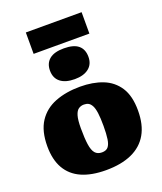

<svg xmlns="http://www.w3.org/2000/svg" viewBox="-173 -1073 1008 1197"><g transform="rotate(-20 331.0 -475.0)"><path d="M322 14Q226 14 160.5 -15Q95 -44 61 -103Q27 -162 27 -251Q27 -352 67.5 -413.5Q108 -475 180 -503Q252 -531 345 -531Q430 -531 495 -505.5Q560 -480 597.5 -422.5Q635 -365 635 -268Q635 -174 599 -111.5Q563 -49 493 -17.5Q423 14 322 14ZM335 -99Q363 -99 376.5 -115Q390 -131 395 -164.5Q400 -198 400 -251Q400 -304 395.5 -337Q391 -370 381.5 -387.5Q372 -405 359.5 -411.5Q347 -418 330 -418Q310 -418 294.5 -407.5Q279 -397 270.5 -368.5Q262 -340 262 -285Q262 -219 268 -177.5Q274 -136 290 -117.5Q306 -99 335 -99ZM332 -586Q271 -586 237.5 -612.5Q204 -639 204 -689Q204 -737 236 -763.5Q268 -790 332 -790Q397 -790 428 -764Q459 -738 459 -688Q459 -639 425 -612.5Q391 -586 332 -586ZM144 -822V-964H514V-822Z"/></g></svg>

Font: Literata Black
Style: Regular
Weight: 900
Designer: Latin by Veronika Burian and Jose Scaglione. Greek by Irene Vlachou. Cyrillic by Vera Evstafieva.
Foundry: TypeTogether
Version: Version 3.103;gftools[0.9.29]